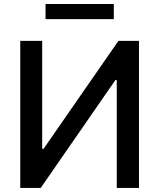

<svg xmlns="http://www.w3.org/2000/svg" viewBox="-20 -929 787 949"><path d="M542.5 -909.2V-834.5H205.1V-909.2ZM80.1 -727.1H188.5V-193.4H195.3L565.4 -727.1H667V0H557.1V-533.2H550.3L181.2 0H80.1Z"/></svg>

Font: Interop Med
Style: Regular
Weight: 500
Designer: Rasmus Andersson, Google, Jang Haemin
Foundry: jhaemin
Version: Version 1.007